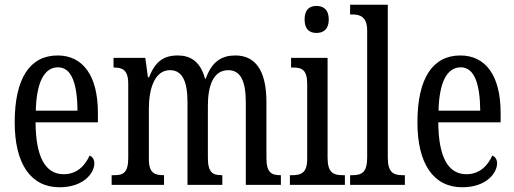

<svg xmlns="http://www.w3.org/2000/svg" viewBox="-20 -780 2170 810"><path d="M231 10C333 10 378 -50 378 -91C378 -109 369 -119 358 -124C339 -81 304 -45 249 -45C173 -45 131 -114 130 -264H393V-304C393 -462 329 -546 223 -546C108 -546 42 -452 42 -264C42 -90 109 10 231 10ZM307 -313H131C134 -430 165 -496 225 -496C284 -496 306 -422 307 -313Z M451 0H672V-41H670C635 -41 608 -48 608 -108V-321C608 -407 633 -484 697 -484C751 -484 771 -434 771 -347V0H918V-41H915C880 -41 857 -50 857 -113V-335C857 -414 878 -484 943 -484C997 -484 1017 -434 1017 -347V0H1165V-41H1163C1127 -41 1104 -50 1104 -113V-349C1104 -486 1055 -546 973 -546C917 -546 874 -522 848 -448H845C825 -522 782 -546 730 -546C672 -546 635 -522 609 -454H604L593 -536H459V-495H461C496 -495 521 -486 521 -426V-113C521 -50 498 -41 463 -41H451Z M1315 -641C1344 -641 1367 -656 1367 -698C1367 -740 1344 -755 1315 -755C1286 -755 1265 -740 1265 -698C1265 -656 1286 -641 1315 -641ZM1203 0H1435V-41H1425C1386 -41 1362 -52 1362 -115V-536H1208V-495H1218C1255 -495 1276 -484 1276 -425V-110C1276 -51 1251 -41 1213 -41H1203Z M1457 0H1688V-41H1679C1640 -41 1616 -52 1616 -115V-760H1457V-719H1467C1498 -719 1529 -710 1529 -651V-115C1529 -52 1505 -41 1467 -41H1457Z M1930 10C2032 10 2077 -50 2077 -91C2077 -109 2068 -119 2057 -124C2038 -81 2003 -45 1948 -45C1872 -45 1830 -114 1829 -264H2092V-304C2092 -462 2028 -546 1922 -546C1807 -546 1741 -452 1741 -264C1741 -90 1808 10 1930 10ZM2006 -313H1830C1833 -430 1864 -496 1924 -496C1983 -496 2005 -422 2006 -313Z"/></svg>

Font: Noto Serif Myanmar ExtCond
Style: Regular
Weight: 400
Width: 2
Designer: Ben Mitchell and the Monotype Design Team
Foundry: Monotype Imaging Inc.
Version: Version 2.106